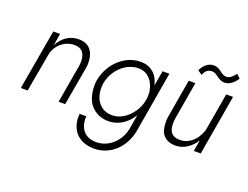

<svg xmlns="http://www.w3.org/2000/svg" viewBox="-126 -886 1774 1375"><g transform="rotate(20 761.0 -198.5)"><path d="M387 -296 336 0H386L439 -302C441 -313 441 -324 441 -335C441 -385 423 -470 321 -470C250 -470 197 -430 165 -369L180 -460H128L48 0H100L151 -286C163 -362 227 -421 305 -421C382 -421 389 -357 389 -323C389 -314 388 -305 387 -296Z M507 30C506 39 506 47 506 56C506 83 511 110 523 136C546 189 603 229 686 229C815 229 916 130 936 -10L1013 -460H961L941 -345C937 -362 931 -379 923 -394C899 -439 856 -470 795 -470C794 -470 792 -470 791 -470C668 -470 559 -364 539 -230C537 -217 537 -204 537 -192C537 -163 542 -134 552 -103C572 -42 632 9 717 9C778 9 831 -19 871 -64C881 -76 890 -89 899 -103L883 -10C869 102 783 180 687 180C589 180 557 109 557 46C557 40 558 35 558 30ZM591 -230C609 -337 696 -421 793 -421C794 -421 796 -421 797 -421C867 -419 909 -365 921 -299C923 -287 924 -276 924 -264C924 -256 924 -249 923 -242L918 -214C914 -196 908 -178 899 -161C863 -91 799 -40 728 -40C694 -40 666 -49 644 -67C600 -102 589 -155 589 -199C589 -209 590 -219 591 -230Z M1199 -554 1232 -531C1240 -552 1256 -580 1292 -581C1293 -581 1294 -581 1295 -581C1333 -581 1354 -537 1401 -535C1402 -535 1404 -535 1405 -535C1444 -535 1475 -565 1498 -598L1470 -626C1451 -602 1431 -580 1406 -579C1405 -579 1404 -579 1402 -579C1360 -579 1345 -625 1294 -625C1293 -625 1291 -625 1290 -625C1249 -625 1215 -591 1199 -554ZM1366 0H1419L1498 -460H1446L1396 -170C1389 -149 1380 -130 1368 -111C1339 -68 1296 -40 1245 -40C1244 -40 1242 -40 1241 -40C1162 -42 1159 -105 1159 -137C1159 -147 1160 -157 1161 -168L1211 -460H1160L1109 -162C1107 -150 1107 -138 1107 -127C1107 -109 1109 -89 1114 -68C1125 -27 1162 9 1226 9C1260 9 1290 0 1316 -18C1342 -35 1364 -58 1381 -86Z"/></g></svg>

Font: Jost Light
Style: Italic
Weight: 300
Italic angle: -5°
Version: Version 3.710